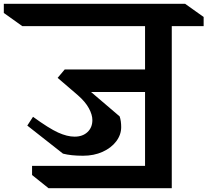

<svg xmlns="http://www.w3.org/2000/svg" viewBox="-106 -806 1087 1006"><path d="M794 -669V180H148L62 111V63H654V-324H371L521 -196Q529 -172 529 -140Q529 -100 503 -65.5Q477 -31 431.5 -10.5Q386 10 329 10Q266 10 224 -1L37 -148L67 -194Q151 -133 198.5 -111.5Q246 -90 285 -90Q327 -90 352.5 -114Q378 -138 378 -177Q378 -205 359.5 -239Q341 -273 302 -307L196 -398L233 -442H654V-669H11L-86 -738V-786H864L961 -717V-669Z"/></svg>

Font: Inknut Antiqua SemiBold
Style: Regular
Weight: 600
Designer: Claus Eggers Sørensen
Foundry: Claus Eggers Sørensen
Version: Version 1.003; ttfautohint (v1.8.2) -l 8 -r 50 -G 200 -x 14 